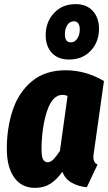

<svg xmlns="http://www.w3.org/2000/svg" viewBox="-20 -891 523 929"><path d="M483 -499 435 -159Q432 -143 432 -130Q432 -117 436.5 -108.5Q441 -100 452 -95L400 15Q358 11 326 -7.5Q294 -26 282 -60Q254 -21 223 -1.5Q192 18 150 18Q84 18 48.5 -32.5Q13 -83 13 -171Q13 -272 41.5 -358Q70 -444 134 -497.5Q198 -551 298 -551Q394 -551 483 -499ZM181 -167Q181 -133 188.5 -119.5Q196 -106 211 -106Q225 -106 239 -120.5Q253 -135 270 -161L307 -427Q294 -432 282 -432Q233 -432 207 -351.5Q181 -271 181 -167ZM459 -752Q459 -688 419 -645.5Q379 -603 314 -603Q260 -603 230.5 -635.5Q201 -668 201 -721Q201 -784 241 -827.5Q281 -871 346 -871Q399 -871 429 -838Q459 -805 459 -752ZM294 -726Q294 -686 322 -686Q342 -686 354 -704.5Q366 -723 366 -748Q366 -768 358.5 -778Q351 -788 338 -788Q317 -788 305.5 -769.5Q294 -751 294 -726Z"/></svg>

Font: Fira Sans Extra Condensed ExtraBold
Style: Italic
Weight: 800
Width: 3
Italic angle: -8°
Designer: Carrois Corporate & Edenspiekermann AG
Foundry: Carrois Corporate GbR & Edenspiekermann AG
Version: Version 4.203